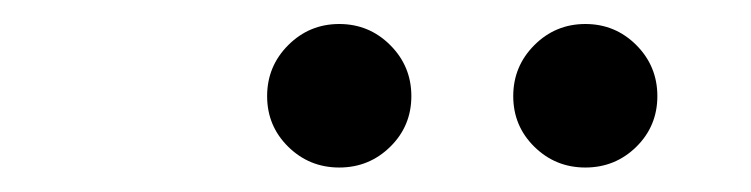

<svg xmlns="http://www.w3.org/2000/svg" viewBox="-20 -750 626 160"><path d="M262.7 -610.4Q237.8 -610.4 220.2 -627.7Q202.6 -645 202.6 -669.9Q202.6 -694.8 220.2 -712.4Q237.8 -730 262.7 -730Q287.6 -730 305.2 -712.4Q322.8 -694.8 322.8 -669.9Q322.8 -645 305.2 -627.7Q287.6 -610.4 262.7 -610.4ZM467.8 -610.4Q442.9 -610.4 425.3 -627.7Q407.7 -645 407.7 -669.9Q407.7 -694.8 425.3 -712.4Q442.9 -730 467.8 -730Q492.7 -730 510.3 -712.4Q527.8 -694.8 527.8 -669.9Q527.8 -645 510.3 -627.7Q492.7 -610.4 467.8 -610.4Z"/></svg>

Font: CaskaydiaCove NFP SemiLight
Style: Italic
Weight: 350
Italic angle: -10°
Designer: Aaron Bell
Foundry: Saja Typeworks
Version: Version 2111.001; VTT 6.35;Nerd Fonts 3.1.1